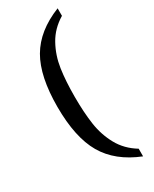

<svg xmlns="http://www.w3.org/2000/svg" viewBox="-226 -814 798 997"><g transform="rotate(-30 173.0 -316.0)"><path d="M57.1 -316.9Q57.1 -499.5 116.9 -602.3Q176.8 -705.1 314 -759.8V-714.8Q249.5 -675.8 215.8 -614.7Q182.1 -553.7 171.6 -482.4Q161.1 -411.1 161.1 -316.9Q161.1 -223.1 171.6 -151.4Q182.1 -79.6 215.8 -18.3Q249.5 43 314 82V127.9Q177.7 73.7 117.4 -30Q57.1 -133.8 57.1 -316.9Z"/></g></svg>

Font: Noto Serif Kannada
Style: Regular
Weight: 400
Designer: Indian Type Foundry
Foundry: Monotype Imaging Inc.
Version: Version 1.01